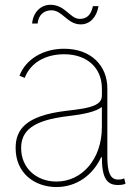

<svg xmlns="http://www.w3.org/2000/svg" viewBox="-20 -753 550 785"><path d="M210.9 11.7C293 11.7 359.9 -37.1 393.6 -110.4H396.5C396.5 -23.4 418 3.4 461.9 3.4C480.5 3.4 487.8 0.5 493.2 -2L487.8 -23.9C478 -19.5 474.6 -19 461.9 -19C431.6 -19 418.9 -48.3 418.9 -109.9V-391.6C418.9 -484.4 352.5 -553.7 242.2 -553.7C156.7 -553.7 85.4 -511.2 59.6 -443.4L81.1 -434.6C104 -495.6 165 -531.2 242.2 -531.2C335.4 -531.2 396.5 -476.1 396.5 -391.6C396.5 -356.9 401.4 -340.3 370.6 -324.2C343.3 -310.5 297.4 -305.2 250 -299.8C82.5 -279.8 43.9 -221.7 43.9 -147.5C43.9 -45.4 121.1 11.7 210.9 11.7ZM210.9 -10.7C129.4 -10.7 66.4 -65.4 66.4 -147.5C66.4 -217.3 112.3 -261.2 258.8 -278.3C321.3 -285.6 369.6 -295.4 396.5 -315.4V-233.4C396.5 -101.1 314 -10.7 210.9 -10.7ZM310.1 -653.3C347.2 -653.3 375 -681.6 382.8 -728H359.9C352.1 -690.9 334 -675.8 306.2 -675.8C266.1 -675.8 247.1 -733.4 186.5 -733.4C145 -733.4 115.2 -701.2 111.3 -656.7H133.8C136.7 -690.4 158.2 -710.9 190.4 -710.9C235.4 -710.9 255.4 -653.3 310.1 -653.3Z"/></svg>

Font: Raveo Thin
Style: Regular
Weight: 100
Designer: Jakub Foglar, Rasmus Andersson (Inter)
Foundry: Jakubfoglar.com
Version: Version 1.100;Glyphs 3.2.3 (3260)